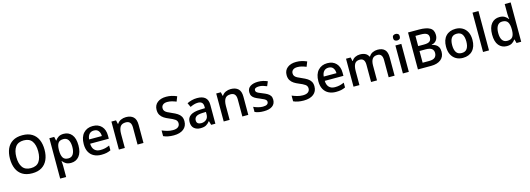

<svg xmlns="http://www.w3.org/2000/svg" viewBox="15 -2051 9892 3583"><g transform="rotate(-15 4961.0 -260.0)"><path d="M727.5 -357.9Q727.5 -247.6 690.7 -164.8Q653.8 -82 579.8 -36.1Q505.9 9.8 394 9.8Q280.3 9.8 206.1 -36.4Q131.8 -82.5 95.7 -165.5Q59.6 -248.5 59.6 -358.9Q59.6 -468.8 95.9 -551.3Q132.3 -633.8 206.8 -679.4Q281.2 -725.1 395 -725.1Q505.9 -725.1 579.8 -679.7Q653.8 -634.3 690.7 -551.8Q727.5 -469.2 727.5 -357.9ZM182.6 -357.9Q182.6 -233.4 233.4 -161.6Q284.2 -89.8 394 -89.8Q504.4 -89.8 554.4 -161.6Q604.5 -233.4 604.5 -357.9Q604.5 -483.4 554.4 -554.4Q504.4 -625.5 395 -625.5Q284.7 -625.5 233.6 -554Q182.6 -482.4 182.6 -357.9Z M1146.5 -550.8Q1242.7 -550.8 1301 -480.5Q1359.4 -410.2 1359.4 -271.5Q1359.4 -133.3 1299.8 -61.8Q1240.2 9.8 1143.6 9.8Q1082 9.8 1044.2 -13.2Q1006.3 -36.1 984.4 -66.9H977.5Q980 -47.4 982.2 -23.7Q984.4 0 984.4 19.5V239.7H869.1V-540.5H962.9L979 -465.8H984.4Q1006.3 -500.5 1044.9 -525.6Q1083.5 -550.8 1146.5 -550.8ZM1115.7 -457Q1044.4 -457 1014.9 -414.8Q985.4 -372.6 984.4 -287.6V-271.5Q984.4 -180.7 1013.2 -132.6Q1042 -84.5 1117.2 -84.5Q1179.7 -84.5 1210.7 -135.3Q1241.7 -186 1241.7 -272.9Q1241.7 -360.4 1210.7 -408.7Q1179.7 -457 1115.7 -457Z M1707 -550.8Q1814.9 -550.8 1876.7 -485.1Q1938.5 -419.4 1938.5 -305.7V-244.1H1577.6Q1579.6 -165.5 1619.9 -123Q1660.2 -80.6 1732.9 -80.6Q1784.2 -80.6 1825.7 -90.3Q1867.2 -100.1 1911.1 -120.1V-26.9Q1870.1 -7.8 1828.4 1Q1786.6 9.8 1728 9.8Q1648.4 9.8 1587.9 -21.2Q1527.3 -52.2 1493.7 -113.5Q1460 -174.8 1460 -266.6Q1460 -402.8 1527.6 -476.8Q1595.2 -550.8 1707 -550.8ZM1707 -464.4Q1652.8 -464.4 1619.4 -429.2Q1585.9 -394 1580.1 -326.2H1826.2Q1825.2 -386.7 1796.4 -425.5Q1767.6 -464.4 1707 -464.4Z M2349.6 -550.8Q2440.9 -550.8 2491.9 -503.7Q2543 -456.5 2543 -352.5V0H2428.2V-331.1Q2428.2 -457 2322.3 -457Q2243.7 -457 2213.1 -408.4Q2182.6 -359.9 2182.6 -268.6V0H2067.9V-540.5H2157.2L2173.3 -467.3H2179.7Q2205.6 -509.3 2251.2 -530Q2296.9 -550.8 2349.6 -550.8Z M3386.7 -194.3Q3386.7 -98.6 3317.9 -44.4Q3249 9.8 3128.9 9.8Q3009.8 9.8 2929.7 -28.3V-138.7Q2973.1 -119.6 3026.9 -104.2Q3080.6 -88.9 3136.2 -88.9Q3204.1 -88.9 3237.5 -115.5Q3271 -142.1 3271 -187Q3271 -234.4 3232.4 -261.7Q3193.8 -289.1 3116.2 -320.3Q3069.3 -338.9 3028.8 -365Q2988.3 -391.1 2963.4 -431.2Q2938.5 -471.2 2938.5 -531.7Q2938.5 -622.1 3002.7 -673.1Q3066.9 -724.1 3173.3 -724.1Q3229.5 -724.1 3279.1 -712.2Q3328.6 -700.2 3376.5 -679.2L3339.4 -585Q3295.4 -603 3254.2 -613.8Q3212.9 -624.5 3169.9 -624.5Q3114.3 -624.5 3084.2 -599.6Q3054.2 -574.7 3054.2 -533.7Q3054.2 -502 3069.6 -481Q3085 -460 3117.4 -442.4Q3149.9 -424.8 3201.2 -403.3Q3259.8 -378.9 3301.3 -352.1Q3342.8 -325.2 3364.7 -287.8Q3386.7 -250.5 3386.7 -194.3Z M3724.6 -550.8Q3827.1 -550.8 3879.6 -505.4Q3932.1 -460 3932.1 -363.8V0H3850.6L3828.6 -76.7H3824.7Q3790 -32.2 3751 -11.2Q3711.9 9.8 3643.1 9.8Q3569.8 9.8 3522.2 -30.5Q3474.6 -70.8 3474.6 -155.3Q3474.6 -318.4 3725.1 -327.1L3818.8 -330.6V-358.9Q3818.8 -414.6 3792.5 -438.7Q3766.1 -462.9 3719.2 -462.9Q3678.2 -462.9 3640.1 -451.2Q3602.1 -439.5 3566.4 -422.4L3529.3 -503.4Q3568.8 -523.9 3619.1 -537.4Q3669.4 -550.8 3724.6 -550.8ZM3818.4 -258.3 3748.5 -255.9Q3662.1 -252.4 3627.7 -226.1Q3593.3 -199.7 3593.3 -154.3Q3593.3 -113.8 3617.2 -95.7Q3641.1 -77.6 3680.2 -77.6Q3739.7 -77.6 3779.1 -111.6Q3818.4 -145.5 3818.4 -211.4Z M4374.5 -550.8Q4465.8 -550.8 4516.8 -503.7Q4567.9 -456.5 4567.9 -352.5V0H4453.1V-331.1Q4453.1 -457 4347.2 -457Q4268.6 -457 4238 -408.4Q4207.5 -359.9 4207.5 -268.6V0H4092.8V-540.5H4182.1L4198.2 -467.3H4204.6Q4230.5 -509.3 4276.1 -530Q4321.8 -550.8 4374.5 -550.8Z M5091.3 -154.3Q5091.3 -74.2 5033.4 -32.2Q4975.6 9.8 4868.7 9.8Q4812 9.8 4771 1.7Q4730 -6.3 4694.3 -22.9V-122.1Q4732.4 -103.5 4780.8 -90.6Q4829.1 -77.6 4872.1 -77.6Q4928.7 -77.6 4953.6 -95.5Q4978.5 -113.3 4978.5 -143.1Q4978.5 -160.6 4968.5 -174.6Q4958.5 -188.5 4931.4 -203.4Q4904.3 -218.3 4852.1 -239.3Q4800.3 -259.3 4765.1 -280Q4730 -300.8 4712.2 -329.6Q4694.3 -358.4 4694.3 -404.3Q4694.3 -476.1 4751.2 -513.4Q4808.1 -550.8 4901.9 -550.8Q4951.7 -550.8 4995.8 -540.8Q5040 -530.8 5082.5 -511.7L5046.4 -425.3Q5009.3 -440.9 4972.7 -451.7Q4936 -462.4 4897.9 -462.4Q4807.1 -462.4 4807.1 -409.7Q4807.1 -390.6 4818.4 -377.4Q4829.6 -364.3 4857.2 -350.8Q4884.8 -337.4 4934.1 -318.4Q4982.4 -299.8 5017.6 -279.3Q5052.7 -258.8 5072 -229.5Q5091.3 -200.2 5091.3 -154.3Z M5898.4 -194.3Q5898.4 -98.6 5829.6 -44.4Q5760.7 9.8 5640.6 9.8Q5521.5 9.8 5441.4 -28.3V-138.7Q5484.9 -119.6 5538.6 -104.2Q5592.3 -88.9 5647.9 -88.9Q5715.8 -88.9 5749.3 -115.5Q5782.7 -142.1 5782.7 -187Q5782.7 -234.4 5744.1 -261.7Q5705.6 -289.1 5627.9 -320.3Q5581.1 -338.9 5540.5 -365Q5500 -391.1 5475.1 -431.2Q5450.2 -471.2 5450.2 -531.7Q5450.2 -622.1 5514.4 -673.1Q5578.6 -724.1 5685.1 -724.1Q5741.2 -724.1 5790.8 -712.2Q5840.3 -700.2 5888.2 -679.2L5851.1 -585Q5807.1 -603 5765.9 -613.8Q5724.6 -624.5 5681.6 -624.5Q5626 -624.5 5595.9 -599.6Q5565.9 -574.7 5565.9 -533.7Q5565.9 -502 5581.3 -481Q5596.7 -460 5629.2 -442.4Q5661.6 -424.8 5712.9 -403.3Q5771.5 -378.9 5813 -352.1Q5854.5 -325.2 5876.5 -287.8Q5898.4 -250.5 5898.4 -194.3Z M6239.7 -550.8Q6347.7 -550.8 6409.4 -485.1Q6471.2 -419.4 6471.2 -305.7V-244.1H6110.4Q6112.3 -165.5 6152.6 -123Q6192.9 -80.6 6265.6 -80.6Q6316.9 -80.6 6358.4 -90.3Q6399.9 -100.1 6443.8 -120.1V-26.9Q6402.8 -7.8 6361.1 1Q6319.3 9.8 6260.7 9.8Q6181.2 9.8 6120.6 -21.2Q6060.1 -52.2 6026.4 -113.5Q5992.7 -174.8 5992.7 -266.6Q5992.7 -402.8 6060.3 -476.8Q6127.9 -550.8 6239.7 -550.8ZM6239.7 -464.4Q6185.5 -464.4 6152.1 -429.2Q6118.7 -394 6112.8 -326.2H6358.9Q6357.9 -386.7 6329.1 -425.5Q6300.3 -464.4 6239.7 -464.4Z M7211.4 -550.8Q7301.8 -550.8 7348.1 -503.7Q7394.5 -456.5 7394.5 -353.5V0H7279.8V-333Q7279.8 -457 7183.1 -457Q7114.7 -457 7084.7 -413.3Q7054.7 -369.6 7054.7 -286.6V0H6939.9V-333Q6939.9 -457 6843.3 -457Q6772 -457 6743.7 -408.9Q6715.3 -360.8 6715.3 -270V0H6600.6V-540.5H6689.9L6706.1 -467.8H6712.4Q6736.8 -509.8 6779.5 -530.3Q6822.3 -550.8 6871.6 -550.8Q6932.1 -550.8 6973.6 -529.5Q7015.1 -508.3 7035.6 -464.8H7044.4Q7069.8 -508.8 7115 -529.8Q7160.2 -550.8 7211.4 -550.8Z M7612.8 -747.6Q7639.2 -747.6 7658.4 -733.4Q7677.7 -719.2 7677.7 -684.6Q7677.7 -650.4 7658.4 -636Q7639.2 -621.6 7612.8 -621.6Q7585.4 -621.6 7566.7 -636Q7547.9 -650.4 7547.9 -684.6Q7547.9 -719.2 7566.7 -733.4Q7585.4 -747.6 7612.8 -747.6ZM7669.4 -540.5V0H7554.7V-540.5Z M7845.2 -713.9H8057.6Q8195.3 -713.9 8265.9 -673.8Q8336.4 -633.8 8336.4 -535.6Q8336.4 -473.6 8304.4 -431.6Q8272.5 -389.6 8212.9 -378.9V-374Q8253.9 -366.7 8286.6 -347.9Q8319.3 -329.1 8338.1 -294.7Q8356.9 -260.3 8356.9 -205.1Q8356.9 -106.9 8288.1 -53.5Q8219.2 0 8101.6 0H7845.2ZM7962.4 -419.4H8074.7Q8154.3 -419.4 8185.1 -445.1Q8215.8 -470.7 8215.8 -521Q8215.8 -571.8 8179.2 -594.2Q8142.6 -616.7 8064 -616.7H7962.4ZM7962.4 -324.7V-98.1H8085.9Q8168 -98.1 8201.2 -129.9Q8234.4 -161.6 8234.4 -215.8Q8234.4 -265.6 8200 -295.2Q8165.5 -324.7 8080.1 -324.7Z M8971.2 -271.5Q8971.2 -137.2 8902.3 -63.7Q8833.5 9.8 8714.4 9.8Q8640.1 9.8 8583 -23.2Q8525.9 -56.2 8493.4 -118.9Q8460.9 -181.6 8460.9 -271.5Q8460.9 -405.3 8529.5 -478Q8598.1 -550.8 8717.8 -550.8Q8792.5 -550.8 8849.6 -517.8Q8906.7 -484.9 8939 -422.6Q8971.2 -360.4 8971.2 -271.5ZM8579.1 -271.5Q8579.1 -182.1 8611.6 -133.1Q8644 -84 8716.3 -84Q8787.6 -84 8820.3 -133.3Q8853 -182.6 8853 -271.5Q8853 -359.9 8820.6 -408.2Q8788.1 -456.5 8715.8 -456.5Q8644 -456.5 8611.6 -408.4Q8579.1 -360.4 8579.1 -271.5Z M9218.3 0H9103V-759.8H9218.3Z M9563.5 9.8Q9466.8 9.8 9408.4 -60.5Q9350.1 -130.9 9350.1 -269Q9350.1 -408.2 9409.4 -479.5Q9468.8 -550.8 9565.9 -550.8Q9627 -550.8 9666 -526.9Q9705.1 -502.9 9728.5 -468.8H9733.9Q9731.4 -483.9 9728.3 -512.2Q9725.1 -540.5 9725.1 -565.4V-759.8H9840.3V0H9750.5L9730 -73.7H9725.1Q9702.6 -38.6 9664.1 -14.4Q9625.5 9.8 9563.5 9.8ZM9595.7 -83.5Q9669.4 -83.5 9699.7 -126Q9730 -168.5 9731 -253.4V-268.6Q9731 -359.4 9701.7 -408Q9672.4 -456.5 9594.7 -456.5Q9532.2 -456.5 9500 -406.5Q9467.8 -356.4 9467.8 -267.1Q9467.8 -177.7 9500 -130.6Q9532.2 -83.5 9595.7 -83.5Z"/></g></svg>

Font: Open Sans SemiBold
Style: Regular
Weight: 600
Designer: Monotype Design Team
Foundry: Monotype Imaging Inc.
Version: Version 3.003; ttfautohint (v1.8.4)